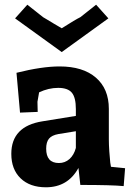

<svg xmlns="http://www.w3.org/2000/svg" viewBox="-20 -785 563 815"><path d="M321 0 313 -72Q268 10 175 10Q107 10 67.5 -28Q28 -66 28 -132Q28 -249 160 -270L302 -293V-322Q302 -371 285 -391.5Q268 -412 227 -412Q186 -412 146 -393L139 -353L140 -310L65 -307L50 -476Q158 -503 233 -503Q332 -503 387 -455.5Q442 -408 442 -323V-193Q442 -171 444 -142Q446 -113 448 -95L451 -77L511 -71L505 5Q456 0 321 0ZM96 -765 163 -712Q167 -710 179 -702.5Q191 -695 210.5 -683.5Q230 -672 242 -665Q302 -703 321 -712L388 -765L440 -707L242 -564L44 -707ZM302 -228 228 -216Q200 -211 188 -196.5Q176 -182 176 -154Q176 -93 230 -93Q256 -93 275 -110Q294 -127 302 -157Z"/></svg>

Font: Andada
Style: Bold
Weight: 700
Designer: Carolina Giovagnoli
Foundry: Carolina Giovagnoli
Version: Version 1.003